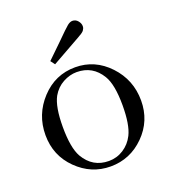

<svg xmlns="http://www.w3.org/2000/svg" viewBox="-122 -733 744 836"><g transform="rotate(-20 250.0 -315.5)"><path d="M158 -510Q185 -536 224 -574Q272 -622 284.5 -632Q297 -642 308 -642Q323 -642 333 -630Q343 -618 343 -605Q343 -599 341 -594.5Q339 -590 336.5 -586.5Q334 -583 329.5 -579.5Q325 -576 322.5 -574.5Q320 -573 314.5 -570Q309 -567 308 -566Q177 -492 173 -490ZM250 -448Q341 -448 406 -379Q471 -310 471 -214Q471 -120 405.5 -54.5Q340 11 249 11Q160 11 94 -54Q28 -119 28 -214Q28 -309 92.5 -378.5Q157 -448 250 -448ZM111 -222Q111 -125 136 -81Q175 -14 250 -14Q287 -14 318 -34Q349 -54 366 -88Q388 -132 388 -222Q388 -318 362 -361Q323 -426 249 -426Q217 -426 185.5 -409Q154 -392 135 -359Q111 -315 111 -222Z"/></g></svg>

Font: CMU Serif
Style: Roman
Weight: 500
Version: Version 0.7.0